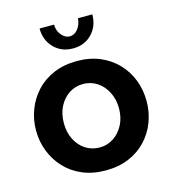

<svg xmlns="http://www.w3.org/2000/svg" viewBox="-110 -820 826 921"><g transform="rotate(-15 303.0 -360.0)"><path d="M28 -261Q28 -316 47 -365Q66 -414 101.5 -452Q137 -490 188 -511.5Q239 -533 303 -533Q367 -533 417.5 -511.5Q468 -490 504 -452Q540 -414 558.5 -365Q577 -316 577 -261Q577 -207 558.5 -158Q540 -109 504.5 -71Q469 -33 418 -11.5Q367 10 303 10Q239 10 188 -11.5Q137 -33 101.5 -71Q66 -109 47 -158Q28 -207 28 -261ZM303 -104Q341 -104 372 -124.5Q403 -145 421.5 -180.5Q440 -216 440 -262Q440 -307 421.5 -343Q403 -379 372 -399Q341 -419 303 -419Q264 -419 233 -398.5Q202 -378 184 -342.5Q166 -307 166 -261Q166 -215 184 -179.5Q202 -144 233 -124Q264 -104 303 -104ZM362 -730H433Q433 -672 396.5 -634Q360 -596 302 -596Q245 -596 208 -634Q171 -672 171 -730H243Q243 -700 261 -678Q279 -656 302 -656Q325 -656 342 -677Q359 -698 362 -730Z"/></g></svg>

Font: YasnoRaleway
Style: Bold
Weight: 700
Designer: Matt McInerney, Pablo Impallari, Rodrigo Fuenzalida
Foundry: Matt McInerney, Pablo Impallari, Rodrigo Fuenzalida
Version: Version 4.026